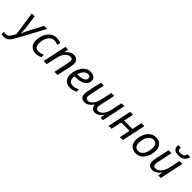

<svg xmlns="http://www.w3.org/2000/svg" viewBox="214 -2307 4094 4094"><g transform="rotate(45 2261.0 -260.0)"><path d="M-30 168Q10 168 39 143Q68 118 94 70L129 8L48 -536H136L171 -271Q175 -247 177.5 -218.5Q180 -190 181.5 -162.5Q183 -135 183.5 -111Q184 -87 184 -72H187Q192 -83 201.5 -105Q211 -127 222.5 -152.5Q234 -178 245 -202Q256 -226 265 -242L421 -536H515L175 90Q134 165 90 202.5Q46 240 -25 240Q-49 240 -64.5 237Q-80 234 -94 230V159Q-80 163 -64 165.5Q-48 168 -30 168Z M714 10Q625 10 570 -40Q515 -90 515 -190Q515 -262 534.5 -326.5Q554 -391 590.5 -440Q627 -489 679 -517.5Q731 -546 795 -546Q830 -546 864.5 -539Q899 -532 928 -520L903 -447Q883 -456 855.5 -464Q828 -472 796 -472Q739 -472 696 -433.5Q653 -395 629 -331Q605 -267 605 -191Q605 -130 636 -96.5Q667 -63 723 -63Q758 -63 789.5 -72.5Q821 -82 852 -96V-22Q824 -8 789.5 1Q755 10 714 10Z M1059 -539H1137L1126 -440Q1140 -458 1158 -477.5Q1176 -497 1198.5 -513Q1221 -529 1248 -539Q1275 -549 1308 -549Q1372 -549 1409 -513.5Q1446 -478 1446 -414Q1446 -391 1442.5 -367Q1439 -343 1435 -325L1364 3H1270L1342 -337Q1346 -360 1349 -375.5Q1352 -391 1352 -405Q1352 -469 1284 -469Q1259 -469 1230 -456.5Q1201 -444 1174 -415.5Q1147 -387 1124.5 -341.5Q1102 -296 1088 -230L1038 3H944Z M1741 10Q1648 10 1597.5 -44.5Q1547 -99 1547 -192Q1547 -256 1565.5 -318.5Q1584 -381 1619 -432.5Q1654 -484 1703.5 -515Q1753 -546 1815 -546Q1891 -546 1929.5 -513Q1968 -480 1968 -421Q1968 -368 1935.5 -325.5Q1903 -283 1834 -257.5Q1765 -232 1655 -232H1638Q1637 -223 1636.5 -213Q1636 -203 1636 -195Q1636 -134 1665.5 -98.5Q1695 -63 1757 -63Q1795 -63 1829 -73.5Q1863 -84 1903 -104V-29Q1865 -12 1828.5 -1Q1792 10 1741 10ZM1651 -303H1658Q1718 -303 1769 -313.5Q1820 -324 1851 -348.5Q1882 -373 1882 -414Q1882 -440 1864.5 -456.5Q1847 -473 1810 -473Q1762 -473 1717.5 -428.5Q1673 -384 1651 -303Z M2053 -122Q2053 -146 2056.5 -167Q2060 -188 2064 -210L2133 -536H2222L2151 -200Q2141 -159 2141 -130Q2141 -100 2157.5 -82Q2174 -64 2209 -64Q2233 -64 2260.5 -77.5Q2288 -91 2313.5 -119Q2339 -147 2360 -190.5Q2381 -234 2394 -294L2446 -536H2534L2462 -200Q2453 -155 2453 -134Q2453 -101 2468 -82.5Q2483 -64 2518 -64Q2543 -64 2570.5 -77Q2598 -90 2624 -118.5Q2650 -147 2672 -193Q2694 -239 2707 -305L2756 -536H2844L2730 0H2658L2669 -99H2664Q2651 -81 2633.5 -61.5Q2616 -42 2595 -26Q2574 -10 2548.5 0Q2523 10 2492 10Q2437 10 2407 -22Q2377 -54 2371 -109H2367Q2352 -87 2333 -66Q2314 -45 2290.5 -28Q2267 -11 2240 -0.5Q2213 10 2183 10Q2120 10 2086.5 -24Q2053 -58 2053 -122Z M3015 -536H3102L3056 -313H3308L3356 -536H3444L3331 0H3242L3292 -240H3040L2989 0H2901Z M3722 8Q3629 8 3575.5 -47.5Q3522 -103 3522 -198Q3522 -260 3539 -321Q3556 -382 3589.5 -432Q3623 -482 3673.5 -512.5Q3724 -543 3790 -543Q3884 -543 3937 -487.5Q3990 -432 3990 -336Q3990 -275 3973 -214Q3956 -153 3922.5 -103Q3889 -53 3839 -22.5Q3789 8 3722 8ZM3727 -65Q3774 -65 3813.5 -98.5Q3853 -132 3876.5 -195Q3900 -258 3900 -346Q3900 -376 3889.5 -404.5Q3879 -433 3855 -451.5Q3831 -470 3791 -470Q3736 -470 3695.5 -432.5Q3655 -395 3633 -332.5Q3611 -270 3611 -195Q3611 -133 3641.5 -99Q3672 -65 3727 -65Z M4092 -123Q4092 -146 4095.5 -166Q4099 -186 4103 -209L4173 -536H4262L4190 -199Q4181 -156 4181 -132Q4181 -100 4197 -81.5Q4213 -63 4251 -63Q4276 -63 4305 -76Q4334 -89 4362 -118Q4390 -147 4413.5 -193Q4437 -239 4451 -305L4500 -536H4587L4473 0H4401L4412 -99H4407Q4393 -81 4375 -61.5Q4357 -42 4334.5 -26Q4312 -10 4285 0Q4258 10 4226 10Q4165 10 4128.5 -23.5Q4092 -57 4092 -123ZM4239 -727Q4239 -748 4243 -760H4320Q4317 -744 4317 -732Q4317 -704 4336.5 -686.5Q4356 -669 4402 -669Q4448 -669 4479 -687.5Q4510 -706 4520 -760H4604Q4590 -690 4542 -648Q4494 -606 4397 -606Q4312 -606 4275.5 -639.5Q4239 -673 4239 -727Z"/></g></svg>

Font: BC Sans
Style: Italic
Weight: 400
Italic angle: -12°
Designer: Monotype Design Team
Designer: Province of B.C.
Foundry: Monotype Imaging Inc.
Version: Version 2.000;GOOG;noto-source:20170915:90ef993387c0